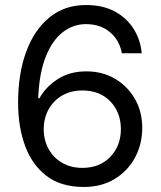

<svg xmlns="http://www.w3.org/2000/svg" viewBox="-20 -732 640 764"><path d="M314 12Q222 12 164.5 -32.5Q107 -77 79.5 -152.5Q52 -228 52 -323Q52 -438 84 -525.5Q116 -613 176.5 -662.5Q237 -712 322 -712Q389 -712 436.5 -686.5Q484 -661 511.5 -617.5Q539 -574 544 -520H465Q455 -573 417 -604.5Q379 -636 322 -636Q272 -636 230.5 -604.5Q189 -573 162.5 -507.5Q136 -442 132 -341H137Q160 -384 208 -416Q256 -448 324 -448Q387 -448 437 -419Q487 -390 516.5 -339Q546 -288 546 -223Q546 -159 517.5 -105.5Q489 -52 436.5 -20Q384 12 314 12ZM308 -64Q377 -64 419 -108Q461 -152 461 -218Q461 -285 419 -328.5Q377 -372 308 -372Q262 -372 227.5 -352Q193 -332 173.5 -297Q154 -262 154 -218Q154 -174 173.5 -139Q193 -104 227.5 -84Q262 -64 308 -64Z"/></svg>

Font: DM Mono
Style: Regular
Weight: 400
Designer: Colophon Foundry
Foundry: Colophon Foundry
Version: Version 1.000; ttfautohint (v1.8.2.53-6de2)